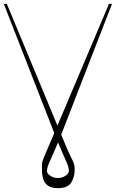

<svg xmlns="http://www.w3.org/2000/svg" viewBox="-41 -760 600 993"><path d="M-21.3 -740.1H-5.7L256 -110.4L522.7 -740.1H538.4L275.6 -63.6L288.4 -32.7Q306.1 11 317.3 34.4Q328.5 57.9 334.5 70.1Q340.6 82.4 342.9 92Q345.2 101.6 345.2 117.9Q345.2 155.5 327.2 184.3Q309.3 213.1 258.5 213.1Q224.4 213.1 206.5 199.8Q188.6 186.4 182.2 164.6Q175.8 142.8 176.1 117.9Q176.1 106.2 176.1 98.5Q176.1 90.9 176.8 84.2Q178.3 74.2 182.7 62.3Q187.1 50.4 196.7 28.6Q206.3 6.7 223 -32.7L239.7 -71.7ZM259.2 -23.1Q233.7 37.3 217.9 71.2Q202.1 105.1 201.7 123.6Q202.1 137.8 219.5 149.3Q236.9 160.9 258.5 160.5Q279.5 160.9 297.2 149.3Q315 137.8 315.3 123.6Q315 104 300.1 71.6Q285.2 39.1 259.2 -23.1Z"/></svg>

Font: Inter Thin BETA
Style: Regular
Weight: 100
Designer: Rasmus Andersson
Foundry: rsms
Version: Version 3.011;git-f93a4a705